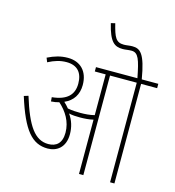

<svg xmlns="http://www.w3.org/2000/svg" viewBox="-128 -1003 1010 1110"><g transform="rotate(15 377.5 -448.0)"><path d="M337 -208C337 -250 325 -290 301 -323C321 -318 345 -317 368 -317C393 -317 422 -319 447 -325V0H473V-596H633V0H659V-596H755V-622H656C631 -771 602 -793 554 -793C538 -793 520 -789 504 -789C456 -789 444 -816 424 -896L399 -890C425 -782 455 -763 504 -763C521 -763 536 -767 556 -767C597 -767 609 -730 630 -622H382V-596H447V-352C420 -345 390 -343 363 -343C341 -343 314 -344 287 -349C278 -360 268 -371 257 -381C308 -403 335 -445 335 -502C335 -584 287 -632 212 -632C169 -632 133 -621 92 -601L102 -576C140 -596 174 -606 211 -606C276 -606 308 -568 308 -503C308 -437 270 -397 180 -388L182 -363C200 -364 216 -367 230 -371C276 -330 310 -276 310 -210C310 -146 277 -121 230 -121C150 -121 100 -191 48 -361L22 -353C82 -161 140 -95 233 -95C286 -95 337 -127 337 -208Z"/></g></svg>

Font: Noto Sans Condensed Thin
Style: Italic
Weight: 100
Width: 3
Italic angle: -12°
Designer: Monotype Design Team
Foundry: Monotype Imaging Inc.
Version: Version 2.013